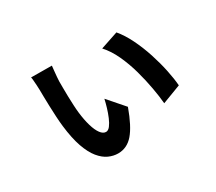

<svg xmlns="http://www.w3.org/2000/svg" viewBox="-116 -818 1233 1095"><g transform="rotate(-30 500.0 -270.0)"><path d="M309.6 -580.5Q308.8 -572.6 306.6 -552.1Q304.4 -531.6 302.7 -510.8Q300.9 -490.1 300.9 -481.1Q300.9 -465.4 301 -439Q301.1 -412.6 301.8 -382.6Q302.5 -352.6 304 -323.6Q305.4 -294.6 307.9 -273.1Q314 -221 325.7 -181.4Q337.4 -141.7 353.6 -120.1Q369.9 -98.4 388.7 -98.4Q403.4 -98.4 416.4 -115.2Q429.4 -131.9 440.6 -158.4Q451.8 -184.8 460.5 -213.8Q469.2 -242.8 474.5 -267.3L567.8 -160.3Q529.1 -53.3 487.8 -5.4Q446.4 42.5 387.4 42.5Q356.9 42.5 326.2 28.7Q295.4 14.8 268.2 -18.4Q241 -51.6 220.9 -108.6Q200.9 -165.7 190.9 -251.2Q187.7 -279.1 185.6 -314.7Q183.5 -350.3 182.4 -386.1Q181.3 -421.8 180.7 -451.2Q180.1 -480.6 180.1 -496Q180.1 -507.1 178.9 -524.9Q177.7 -542.6 176.4 -559.1Q175.2 -575.5 173.2 -581.5ZM723.1 -560.6Q756.7 -520.9 784.4 -464.3Q812.1 -407.7 832.5 -345.1Q852.8 -282.5 865 -223.7Q877.2 -165 880.4 -121.1L757.3 -74.3Q753.6 -119.1 742.9 -178.8Q732.3 -238.6 714.6 -302.7Q696.9 -366.7 670.2 -424.3Q643.6 -481.8 607.1 -521.6Z"/></g></svg>

Font: Noto Sans HK Thin
Style: Regular
Weight: 100
Designer: Ryoko NISHIZUKA 西塚涼子 (kana, bopomofo & ideographs); Paul D. Hunt (Latin, Greek & Cyrillic); Sandoll Communications 산돌커뮤니
Foundry: Adobe
Version: Version 2.004-H2;hotconv 1.0.118;makeotfexe 2.5.65603